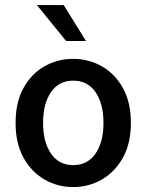

<svg xmlns="http://www.w3.org/2000/svg" viewBox="-20 -738 587 770"><path d="M273.4 12.2Q211.4 12.2 158.9 -17.8Q106.4 -47.9 74.5 -105.2Q42.5 -162.6 42.5 -245.1Q42.5 -328.1 74.5 -385.5Q106.4 -442.9 158.9 -472.4Q211.4 -502 273.4 -502Q335.4 -502 387.9 -472.4Q440.4 -442.9 472.7 -385.5Q504.9 -328.1 504.9 -245.1Q504.9 -162.6 472.7 -105.2Q440.4 -47.9 387.9 -17.8Q335.4 12.2 273.4 12.2ZM273.4 -75.7Q331.1 -75.7 363 -121.8Q395 -168 395 -245.1Q395 -322.8 363 -368.7Q331.1 -414.6 273.4 -414.6Q216.3 -414.6 184.6 -368.7Q152.8 -322.8 152.8 -245.1Q152.8 -168 184.6 -121.8Q216.3 -75.7 273.4 -75.7ZM245.1 -573.7 127.9 -717.8H235.4L324.7 -573.7Z"/></svg>

Font: Varta Light
Style: Bold
Weight: 700
Version: Version 1.004